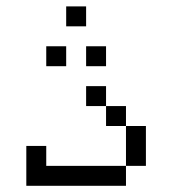

<svg xmlns="http://www.w3.org/2000/svg" viewBox="-20 -770 540 602"><path d="M187.5 -562.5V-625H125V-562.5ZM312.5 -562.5V-625H250V-562.5ZM250 -687.5V-750H187.5V-687.5ZM62.5 -312.5Q62.5 -312.5 62.5 -187.5H375V-250H125V-312.5ZM375 -250H437.5Q437.5 -250 437.5 -375H375Q375 -375 375 -250ZM375 -375V-437.5H312.5V-375ZM312.5 -437.5V-500H250V-437.5Z"/></svg>

Font: CalcUnifontExMono
Style: Regular
Weight: 500
Version: Version 15.0.06